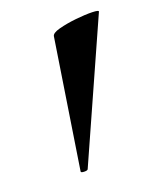

<svg xmlns="http://www.w3.org/2000/svg" viewBox="-66 -685 340 439"><g transform="rotate(-15 104.0 -466.0)"><path d="M73 -295 94 -609Q94 -617 112 -623.5Q130 -630 153 -634.5Q176 -639 193 -640Q210 -641 208 -637L90 -296Q89 -293 81 -292.5Q73 -292 73 -295Z"/></g></svg>

Font: Cormorant Light
Style: Italic
Weight: 300
Italic angle: -10°
Designer: Christian Thalmann (Catharsis Fonts)
Foundry: Catharsis Fonts
Version: Version 4.000